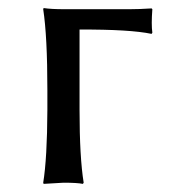

<svg xmlns="http://www.w3.org/2000/svg" viewBox="-20 -452 432 475"><path d="M97.2 -229Q97.2 -361.8 86.9 -429.2L87.9 -432.1Q106 -429.2 140.1 -429.2H299.8Q324.7 -429.2 355 -431.2L356.9 -429.2Q354 -391.1 356.9 -371.1L355 -368.2Q301.8 -379.4 176.8 -378.9V-180.2Q176.8 -63 187 0L185.1 2.9Q170.9 0 137.2 0Q137.2 0 87.9 2.9L86.9 0Q96.7 -60.1 97.2 -180.2Z"/></svg>

Font: Biolilbert
Style: Regular
Weight: 400
Designer: Philipp H. Poll
Foundry: Philipp H. Poll
Version: Version 1.1.0